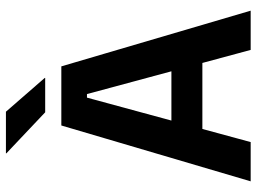

<svg xmlns="http://www.w3.org/2000/svg" viewBox="-129 -737 866 648"><g transform="rotate(-90 304.0 -413.0)"><path d="M16 0 204.5 -639H404L592 0H459.5L310.5 -552.5H298.5L148.5 0ZM159 -163V-267.5H448V-163ZM251 -826 365 -695V-693.5H249L110.5 -824.5V-826Z"/></g></svg>

Font: Anek Tamil SemiBold
Style: Regular
Weight: 600
Version: Version 1.003